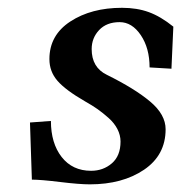

<svg xmlns="http://www.w3.org/2000/svg" viewBox="-20 -465 469 497"><path d="M212.4 12.2Q185.5 12.2 135.5 6.1Q85.4 0 62.5 0L57.6 -147.9L111.8 -151.9Q111.8 -94.2 139.6 -58.6Q167.5 -22.9 215.8 -22.9Q247.1 -22.9 269.5 -42.2Q292 -61.5 292 -98.6Q292 -115.2 283.9 -130.9Q275.9 -146.5 261 -159.7Q246.1 -172.9 232.7 -182.4Q219.2 -191.9 200.2 -202.6Q149.4 -231.9 128.7 -255.9Q107.9 -279.8 107.9 -312Q107.9 -374 162.1 -409.4Q216.3 -444.8 295.9 -444.8Q334.5 -444.8 365.2 -433.6Q396 -422.4 428.7 -396L423.8 -287.1L367.2 -290.5Q367.2 -340.3 344.5 -374Q321.8 -407.7 289.6 -407.7Q255.9 -407.7 236.6 -387.2Q217.3 -366.7 217.3 -337.9Q217.3 -290.5 256.3 -271.5Q328.6 -235.8 368.7 -202.1Q408.7 -168.5 408.7 -130.4Q408.7 -63.5 352.8 -25.6Q296.9 12.2 212.4 12.2Z"/></svg>

Font: LL
Style: Bold Italic
Weight: 700
Italic angle: -11.5°
Designer: Philipp H. Poll
Foundry: Philipp H. Poll
Version: Version 2.7.x